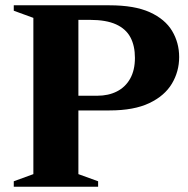

<svg xmlns="http://www.w3.org/2000/svg" viewBox="-20 -705 710 725"><path d="M489.5 -486.5Q489.5 -532 472.5 -564Q455.5 -596 418.2 -613Q381 -630 319.5 -630H173.5L177.5 -685H393.5Q488 -685 545.8 -658.8Q603.5 -632.5 630 -588Q656.5 -543.5 656.5 -489.5Q656.5 -435 629 -389Q601.5 -343 543.5 -315.5Q485.5 -288 393.5 -288H177.5L173.5 -343.5H347.5Q389.5 -343.5 421.5 -359.8Q453.5 -376 471.5 -408Q489.5 -440 489.5 -486.5ZM276 -685V-47.5L350.5 -20.5V0H32V-20.5L106 -47.5V-637.5L32 -664.5V-685Z"/></svg>

Font: Newsreader 36pt
Style: Bold
Weight: 700
Designer: Hugues Gentile
Foundry: Production Type
Version: Version 1.003